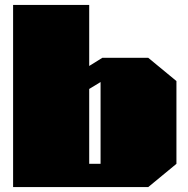

<svg xmlns="http://www.w3.org/2000/svg" viewBox="-20 -757 762 777"><path d="M33 0V-737H341V-490L394 -523H580L694 -429V-94L580 0ZM341 -94H387V-425L341 -397Z"/></svg>

Font: Tomorrow Black
Style: Regular
Weight: 900
Designer: Tony de Marco, Monica Rizzolli
Foundry: Just in Type
Version: Version 2.002